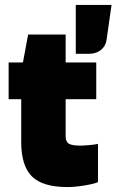

<svg xmlns="http://www.w3.org/2000/svg" viewBox="-20 -747 472 778"><path d="M66 -345H15V-494H73L94 -607H246V-494H370V-345H246V-196Q246 -173 258.5 -165Q271 -157 305 -157Q320 -157 342 -159Q364 -161 377 -164V-9Q362 -2 322.5 4.5Q283 11 253 11Q153 11 109.5 -32Q66 -75 66 -171ZM432 -727 412 -587Q409 -561 389.5 -545Q370 -529 341 -529H287V-727Z"/></svg>

Font: Blinker ExtraBold
Style: Regular
Weight: 800
Designer: Juergen Huber
Foundry: supertype
Version: Version 1.017;hotconv 1.0.117;makeotfexe 2.5.65602